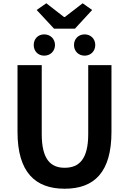

<svg xmlns="http://www.w3.org/2000/svg" viewBox="-20 -1139 788 1173"><path d="M375 14C556 14 661 -87 661 -333V-741H519V-320C519 -166 463 -114 375 -114C289 -114 235 -166 235 -320V-741H87V-333C87 -87 195 14 375 14ZM310 -964H438L543 -1078L485 -1119L376 -1035H371L263 -1119L204 -1078ZM250 -799C288 -799 316 -827 316 -864C316 -901 288 -929 250 -929C212 -929 186 -901 186 -864C186 -827 212 -799 250 -799ZM497 -799C535 -799 562 -827 562 -864C562 -901 535 -929 497 -929C459 -929 432 -901 432 -864C432 -827 459 -799 497 -799Z"/></svg>

Font: Source Han Sans JP
Style: Bold
Weight: 700
Designer: Ryoko NISHIZUKA 西塚涼子 (kana, bopomofo & ideographs); Paul D. Hunt (Latin, Greek & Cyrillic); Sandoll Communications 산돌커뮤니
Foundry: Adobe
Version: Version 2.002;hotconv 1.0.116;makeotfexe 2.5.65601